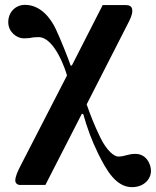

<svg xmlns="http://www.w3.org/2000/svg" viewBox="-20 -506 642 791"><path d="M14 -415C14 -374 49 -348 78 -348C90 -348 104 -349 111 -351C118 -352 125 -353 139 -353C206 -353 252 -212 256 -195L64 178C53 200 43 221 43 238C43 248 51 256 63 256H167L317 -37L323 -36C339 21 357 71 385 128C418 194 457 265 524 265C574 265 602 231 602 198C602 170 583 128 538 128C523 128 514 130 503 133C493 136 480 139 467 139C451 139 420 116 393 60C367 6 354 -28 337 -76L504 -403C516 -426 525 -445 525 -460C525 -470 524 -485 499 -485H403L276 -236H271C259 -271 228 -348 210 -386C189 -431 147 -486 83 -486C44 -486 14 -456 14 -415Z"/></svg>

Font: Old Standard
Style: Bold
Weight: 700
Designer: Alexey Kryukov <alexios@thessalonica.org.ru>
Version: Version 2.0.2